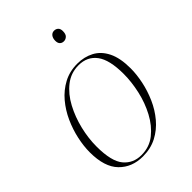

<svg xmlns="http://www.w3.org/2000/svg" viewBox="-219 -843 952 952"><g transform="rotate(-45 257.0 -366.5)"><path d="M210 10Q134 10 86 -39Q38 -88 38 -191Q38 -234 48.5 -282.5Q59 -331 80 -377.5Q101 -424 133 -462Q165 -500 208 -523Q251 -546 305 -546Q353 -546 392 -525.5Q431 -505 453.5 -460Q476 -415 476 -342Q476 -300 466 -252Q456 -204 435.5 -157.5Q415 -111 383 -73Q351 -35 308 -12.5Q265 10 210 10ZM210 0Q266 0 307.5 -33Q349 -66 377 -118.5Q405 -171 418.5 -231.5Q432 -292 432 -347Q432 -446 398.5 -491Q365 -536 304 -536Q250 -536 208.5 -503.5Q167 -471 139 -418.5Q111 -366 96.5 -305.5Q82 -245 82 -188Q82 -84 117 -42Q152 0 210 0ZM337 -671Q324 -671 316 -679Q308 -687 308 -703Q308 -721 316.5 -732Q325 -743 339 -743Q352 -743 360.5 -735Q369 -727 369 -711Q369 -689 359 -680Q349 -671 337 -671Z"/></g></svg>

Font: Noto Serif Display ExtraLight
Style: Italic
Weight: 200
Italic angle: -12°
Designer: Monotype Design Team
Foundry: Monotype Imaging Inc.
Version: Version 2.009